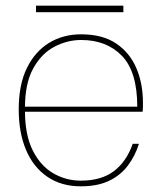

<svg xmlns="http://www.w3.org/2000/svg" viewBox="-20 -645 564 677"><path d="M265 12Q196 12 146.5 -22Q97 -56 71.5 -117Q46 -178 46 -259Q46 -346 74.5 -404.5Q103 -463 152.5 -493.5Q202 -524 266 -524Q341 -524 389 -492Q437 -460 460.5 -405.5Q484 -351 484 -283Q484 -274 484 -267.5Q484 -261 483 -251H57V-269H464Q464 -392 410 -448Q356 -504 266 -504Q217 -504 171.5 -480Q126 -456 97 -403.5Q68 -351 68 -264V-255Q68 -170 95 -115.5Q122 -61 167 -34.5Q212 -8 265 -8Q337 -8 381.5 -41.5Q426 -75 448 -138H470Q456 -94 430 -60Q404 -26 363.5 -7Q323 12 265 12ZM107 -602V-625H415V-602Z"/></svg>

Font: DM Sans 12pt Thin
Style: Regular
Weight: 250
Version: Version 4.004;gftools[0.9.30]